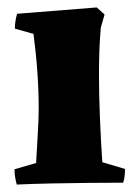

<svg xmlns="http://www.w3.org/2000/svg" viewBox="-20 -491 359 516"><path d="M25 5Q19 -17 19 -36L77 -53Q79 -88 81.5 -130.5Q84 -173 84 -199Q84 -246 80.5 -296.5Q77 -347 70 -400L20 -414Q20 -434 26 -454L240 -471L261 -452L251 -417Q248 -384 247 -353Q246 -322 246 -289Q246 -239 248.5 -175.5Q251 -112 255 -55L316 -37Q316 -28 315 -18.5Q314 -9 311 0Q269 0 219 0.5Q169 1 118.5 2Q68 3 25 5Z"/></svg>

Font: Labrada ExtraBold
Style: Regular
Weight: 800
Designer: Mercedes Jáuregui
Foundry: Omnibus-Type Team
Version: Version 1.000; ttfautohint (v1.8.4.7-5d5b)